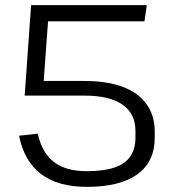

<svg xmlns="http://www.w3.org/2000/svg" viewBox="-20 -720 669 747"><path d="M318 7Q205 7 139.5 -43Q74 -93 54 -192L127 -200Q143 -126 189.5 -90Q236 -54 318 -54Q383 -54 425 -68Q467 -82 487 -111.5Q507 -141 507 -184V-210Q507 -278 456.5 -313Q406 -348 309 -348H76L101 -700H551L542 -637H167L150 -405H309Q362 -405 405.5 -396.5Q449 -388 482 -371.5Q515 -355 537 -331Q559 -307 570.5 -276.5Q582 -246 582 -210V-184Q582 -91 514.5 -42Q447 7 318 7Z"/></svg>

Font: Pathway Extreme 8pt Thin 12pt Light
Style: Regular
Weight: 300
Version: Version 1.001;gftools[0.9.26]